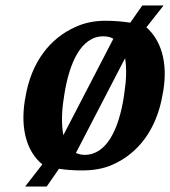

<svg xmlns="http://www.w3.org/2000/svg" viewBox="-20 -614 623 703"><path d="M71 -247C54 -140 79 -58 135 -12L72 69H151L196 4C222 8 250 10 281 10C321 10 359 4 392 -11C486 -52 555 -141 576 -272L578 -282C595 -388 569 -467 516 -514L579 -594H501L457 -531C430 -535 400 -538 367 -538C327 -538 291 -531 258 -516C164 -475 94 -387 73 -257ZM214 -257 216 -271C234 -382 276 -481 358 -481C371 -481 384 -479 395 -472L212 -119C205 -156 205 -203 214 -257ZM258 -54 438 -401C444 -364 443 -323 435 -271L433 -257C415 -144 372 -47 290 -47C277 -47 267 -50 258 -54Z"/></svg>

Font: Aerodynamic
Style: Obl
Weight: 500
Designer: Google
Version: Version 2.000980; 2014